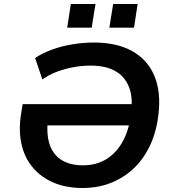

<svg xmlns="http://www.w3.org/2000/svg" viewBox="-20 -927 863 957"><path d="M391 10Q310 10 247.5 -16.5Q185 -43 143.5 -92Q102 -141 87 -209Q72 -277 85 -359L93 -408H694L679 -302H173L222 -352Q209 -272 224.5 -216.5Q240 -161 283 -132Q326 -103 394 -103Q462 -103 513 -135.5Q564 -168 595 -228Q626 -288 634 -370Q643 -444 622 -495.5Q601 -547 553.5 -573.5Q506 -600 432 -600Q388 -600 345.5 -592Q303 -584 264 -569.5Q225 -555 191 -531L155 -638Q191 -662 238.5 -679.5Q286 -697 340.5 -706Q395 -715 448 -715Q562 -715 638.5 -672.5Q715 -630 749 -550Q783 -470 770 -358Q761 -276 730.5 -208Q700 -140 650.5 -91.5Q601 -43 535.5 -16.5Q470 10 391 10ZM525 -789 544 -907H666L648 -789ZM315 -789 333 -907H456L437 -789Z"/></svg>

Font: Nunito Sans 8pt
Style: Bold Italic
Weight: 700
Italic angle: -9°
Version: Version 3.101;gftools[0.9.27]